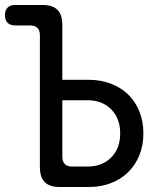

<svg xmlns="http://www.w3.org/2000/svg" viewBox="-25 -750 645 770"><path d="M225 -430H330Q379 -430 419.5 -414.5Q460 -399 489 -371Q518 -343 534 -303Q550 -263 550 -215Q550 -167 534 -127.5Q518 -88 489 -59.5Q460 -31 419.5 -15.5Q379 0 330 0H215Q174 0 154.5 -19.5Q135 -39 135 -80V-608Q135 -628 125 -638Q115 -648 95 -648H36Q16 -648 5.5 -658.5Q-5 -669 -5 -689Q-5 -709 5.5 -719.5Q16 -730 36 -730H145Q186 -730 205.5 -710.5Q225 -691 225 -650ZM225 -122Q225 -102 235 -92Q245 -82 265 -82H325Q385 -82 421 -118.5Q457 -155 457 -215Q457 -275 421 -311.5Q385 -348 325 -348H225Z"/></svg>

Font: Maple Mono NF
Style: Regular
Weight: 400
Monospace: yes
Designer: subframe7536
Version: Version 7.000